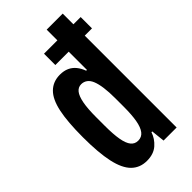

<svg xmlns="http://www.w3.org/2000/svg" viewBox="-229 -788 863 863"><g transform="rotate(-45 202.5 -356.0)"><path d="M159 12Q115 12 86 -16.5Q57 -45 43.5 -106.5Q30 -168 30 -267Q30 -364 42.5 -423.5Q55 -483 83.5 -511Q112 -539 156 -539Q181 -539 199.5 -530.5Q218 -522 231 -506Q244 -490 252 -468H257V-724H359V0H276L269 -65H264Q254 -34 228 -11Q202 12 159 12ZM195 -80Q218 -80 231.5 -97.5Q245 -115 251 -149Q257 -183 257 -233V-288Q257 -328 253 -357Q249 -386 241.5 -404.5Q234 -423 221.5 -432Q209 -441 193 -441Q174 -441 161.5 -425.5Q149 -410 142.5 -376.5Q136 -343 136 -288V-233Q136 -180 142 -146Q148 -112 161 -96Q174 -80 195 -80ZM172 -584V-656H405V-584Z"/></g></svg>

Font: Archivo ExtraCondensed SemiBold
Style: Regular
Weight: 600
Width: 2
Designer: Hector Gatti
Foundry: Omnibus-Type
Version: Version 2.001